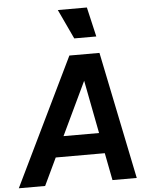

<svg xmlns="http://www.w3.org/2000/svg" viewBox="-91 -1067 868 1119"><g transform="rotate(-5 342.5 -507.5)"><path d="M500 -842 460 -1015H290L371 -842ZM127 0 203 -160H490L521 0H663L510 -745H334L-27 0ZM259 -280 407 -591 467 -280Z"/></g></svg>

Font: Plus Jakarta Sans
Style: Bold Italic
Weight: 700
Italic angle: -8°
Designer: Gumpita Rahayu
Foundry: Tokotype
Version: Version 2.071;gftools[0.9.30]